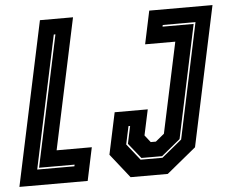

<svg xmlns="http://www.w3.org/2000/svg" viewBox="-70 -759 988 818"><g transform="rotate(-5 423.5 -350.0)"><path d="M-19.5 0 129.5 -700H271L152 -141.5H302.5L272.5 0ZM62.5 -67H221.5L223 -74H71L190 -634H183ZM456 0 374.5 -103 412.5 -281.5H554L530.5 -172L554.5 -141.5H576.5L613.5 -172L696 -558.5H567L597 -700H867.5L740.5 -103L615 0ZM505 -70.5H598.5L684.5 -141L789 -634H649L647.5 -627H780.5L678 -143.5L597.5 -77.5H509L457 -142.5L473 -217.5H466L449.5 -140.5Z"/></g></svg>

Font: Tourney Condensed ExtraBold
Style: Italic
Weight: 800
Width: 3
Italic angle: -12°
Designer: Tyler Finck
Foundry: Etcetera Type Co
Version: Version 1.010; ttfautohint (v1.8.3)